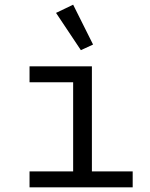

<svg xmlns="http://www.w3.org/2000/svg" viewBox="-20 -799 640 819"><path d="M219 -744 292 -779 377 -609 325 -585ZM106 -68H292V-448H106V-516H372V-68H546V0H106Z"/></svg>

Font: PlemolJP35 Console
Style: Regular
Weight: 400
Version: v2.0.3; ttfautohint (v1.8.4.7-5d5b-dirty) -l 6 -r 45 -G 200 